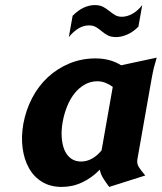

<svg xmlns="http://www.w3.org/2000/svg" viewBox="-20 -725 637 756"><path d="M521 -98Q518 -81 526.5 -67.5Q535 -54 552 -34L410 11Q395 -9 385.5 -24.5Q376 -40 373 -57Q342 -25 304 -7Q266 11 223 11Q178 11 145.5 -9Q113 -29 94 -63Q75 -97 69 -142Q63 -187 72 -238Q82 -292 106.5 -339Q131 -386 168 -420.5Q205 -455 253 -475Q301 -495 356 -495Q414 -495 457 -468L597 -498Q591 -478 586.5 -460.5Q582 -443 577 -415ZM299 -89Q322 -89 342.5 -100.5Q363 -112 380 -133L424 -383Q410 -393 395 -399Q380 -405 363 -405Q337 -405 314.5 -392.5Q292 -380 274.5 -358.5Q257 -337 245 -308Q233 -279 227 -246Q221 -213 223 -184Q225 -155 234 -134Q243 -113 259.5 -101Q276 -89 299 -89ZM330 -625Q289 -625 251 -579L266 -663Q288 -685 310 -695Q332 -705 353 -705Q373 -705 386 -698Q399 -691 410 -682Q421 -673 432.5 -666Q444 -659 460 -659Q480 -659 501 -670.5Q522 -682 540 -705L525 -620Q504 -599 481 -589Q458 -579 437 -579Q417 -579 404 -586Q391 -593 380.5 -602Q370 -611 358.5 -618Q347 -625 330 -625Z"/></svg>

Font: LT Museum
Style: Bold Italic
Weight: 700
Designer: Daniel Lyons
Foundry: LyonsType
Version: Version 1.011